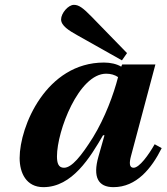

<svg xmlns="http://www.w3.org/2000/svg" viewBox="-20 -760 687 792"><path d="M61 -108C61 -47 88 12 159 12C278 12 352 -111 405 -202H411L386 -114C362 -29 385 12 448 12C543 12 605 -65 647 -149L618 -165C593 -121 555 -68 531 -68C513 -68 513 -88 520 -115L621 -494H484L480 -485C462 -496 436 -502 409 -502C171 -502 61 -239 61 -108ZM215 -115C215 -220 305 -456 418 -456C437 -456 454 -451 467 -442C449 -371 413 -274 364 -194C315 -116 276 -68 244 -68C221 -68 215 -87 215 -115ZM232 -680C232 -654 264 -634 300 -614L483 -511L504 -541L359 -690C322 -728 305 -740 285 -740C261 -740 232 -705 232 -680Z"/></svg>

Font: Heuristica
Style: Bold Italic
Weight: 700
Italic angle: -13°
Version: Version 1.0.1